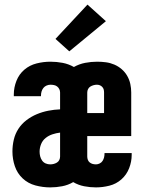

<svg xmlns="http://www.w3.org/2000/svg" viewBox="-20 -806 640 834"><path d="M198 8Q166 8 134 -0.5Q102 -9 78.5 -31Q55 -53 44.5 -84Q34 -115 34 -148Q34 -174 40 -199.5Q46 -225 60 -246.5Q74 -268 95 -284Q116 -300 140 -310Q164 -320 189.5 -325Q215 -330 241 -331V-404Q241 -412 237.5 -419Q234 -426 228 -430.5Q222 -435 214.5 -436.5Q207 -438 199 -438Q191 -438 182.5 -434.5Q174 -431 168.5 -424Q163 -417 160.5 -408.5Q158 -400 158 -391Q158 -390 158 -389.5Q158 -389 158 -388H40Q40 -390 40 -392Q40 -394 40 -396Q40 -426 51.5 -455Q63 -484 86 -503.5Q109 -523 139 -530.5Q169 -538 199 -538Q226 -538 252 -533Q278 -528 301 -515Q324 -528 350 -533Q376 -538 402 -538Q421 -538 440 -535.5Q459 -533 476.5 -525.5Q494 -518 508.5 -505.5Q523 -493 532.5 -476.5Q542 -460 546 -441.5Q550 -423 550 -404V-215H359V-126Q359 -119 361.5 -112Q364 -105 369.5 -100.5Q375 -96 382 -94Q389 -92 397 -92Q405 -92 413 -96Q421 -100 425.5 -107Q430 -114 432 -122Q434 -130 434 -139Q434 -139 434 -140Q434 -141 434 -141H552Q552 -139 552 -137Q552 -135 552 -133Q552 -104 541 -75.5Q530 -47 507.5 -27Q485 -7 455.5 0.5Q426 8 397 8Q371 8 345.5 3Q320 -2 298 -15Q276 -2 250 3Q224 8 198 8ZM432 -315V-404Q432 -411 430.5 -417Q429 -423 424.5 -428Q420 -433 414 -435.5Q408 -438 401 -438Q394 -438 386.5 -436Q379 -434 372.5 -430Q366 -426 362.5 -419Q359 -412 359 -404V-315ZM198 -92Q206 -92 213.5 -94Q221 -96 227.5 -100Q234 -104 237.5 -111Q241 -118 241 -126V-230Q224 -228 207.5 -222.5Q191 -217 178 -206.5Q165 -196 158.5 -180Q152 -164 152 -147Q152 -137 154.5 -127Q157 -117 163 -108.5Q169 -100 178.5 -96Q188 -92 198 -92ZM281 -583 221 -637 360 -786 440 -714Z"/></svg>

Font: Iosevka Slab Extended
Style: Bold
Weight: 700
Width: 7
Monospace: yes
Designer: Belleve Invis
Foundry: Belleve Invis
Version: Version 11.1.0; ttfautohint (v1.8.3)